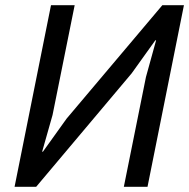

<svg xmlns="http://www.w3.org/2000/svg" viewBox="-20 -718 727 738"><path d="M176 -698H267L182 -276L142 -135H145L236 -262L604 -698H687L547 0H456L541 -422L580 -563H577L486 -436L119 0H36Z"/></svg>

Font: IBM Plex Sans Text
Style: Italic
Weight: 450
Italic angle: -11°
Designer: Mike Abbink, Paul van der Laan, Pieter van Rosmalen
Foundry: Bold Monday
Version: Version 3.005